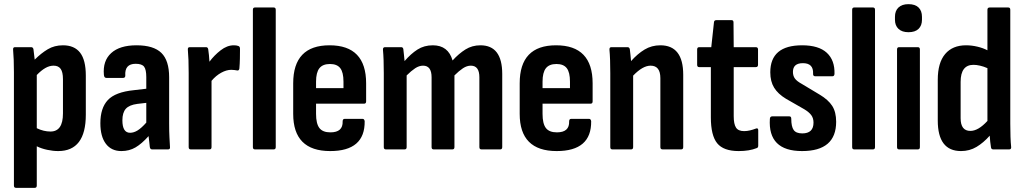

<svg xmlns="http://www.w3.org/2000/svg" viewBox="-20 -719 4929 924"><path d="M57 185Q47 185 47 174V-372Q47 -403 46 -430.5Q45 -458 43 -480Q42 -492 52 -492H130Q139 -492 141 -482Q144 -461 147 -432Q178 -463 210 -482Q242 -501 283 -501Q338 -501 365.5 -465.5Q393 -430 393 -355V-167Q393 8 260 8Q235 8 207 2Q179 -4 157 -15V174Q157 185 147 185ZM238 -403Q218 -403 198 -391.5Q178 -380 157 -358V-102Q190 -86 223 -86Q283 -86 283 -173V-338Q283 -372 272 -387.5Q261 -403 238 -403Z M564 8Q516 8 489.5 -27Q463 -62 463 -126Q463 -199 499 -237.5Q535 -276 624 -285L684 -292V-348Q684 -384 673.5 -398Q663 -412 633 -412Q579 -412 583 -355Q583 -344 572 -344H492Q481 -344 480 -359Q474 -426 515 -463.5Q556 -501 637 -501Q719 -501 756.5 -464.5Q794 -428 794 -347V-125Q794 -85 795.5 -58Q797 -31 798 -13Q800 0 789 0H712Q703 0 701 -11Q700 -20 698.5 -34.5Q697 -49 695 -64Q662 -27 632 -9.5Q602 8 564 8ZM569 -140Q569 -80 606 -80Q624 -80 642.5 -91.5Q661 -103 684 -129V-224L641 -219Q602 -214 585.5 -195.5Q569 -177 569 -140Z M898 0Q888 0 888 -11V-367Q888 -403 887 -430.5Q886 -458 884 -480Q883 -492 893 -492H972Q980 -492 982 -482Q984 -470 985.5 -454Q987 -438 988 -422Q1011 -453 1042 -477Q1073 -501 1105 -501Q1119 -501 1126 -498Q1135 -496 1135 -484Q1135 -462 1134.5 -437Q1134 -412 1132 -389Q1130 -378 1121 -380Q1115 -381 1108 -382Q1101 -383 1093 -383Q1070 -383 1044.5 -369Q1019 -355 998 -330V-11Q998 0 988 0Z M1207 0Q1197 0 1197 -11V-672Q1197 -683 1207 -683H1297Q1307 -683 1307 -672V-11Q1307 0 1297 0Z M1569 8Q1391 8 1391 -171V-318Q1391 -501 1566 -501Q1742 -501 1742 -318V-231Q1742 -220 1732 -220H1501V-171Q1501 -124 1517 -103Q1533 -82 1570 -82Q1631 -82 1629 -135Q1629 -147 1639 -147H1725Q1733 -147 1735 -136Q1737 8 1569 8ZM1501 -295H1633V-326Q1633 -371 1617.5 -391Q1602 -411 1568 -411Q1533 -411 1517 -390.5Q1501 -370 1501 -326Z M1837 0Q1827 0 1827 -11V-367Q1827 -401 1826 -429.5Q1825 -458 1823 -479Q1822 -492 1833 -492H1911Q1919 -492 1921 -483Q1922 -470 1924 -455.5Q1926 -441 1927 -425Q1957 -460 1989 -480.5Q2021 -501 2063 -501Q2137 -501 2158 -428Q2188 -461 2220 -481Q2252 -501 2292 -501Q2397 -501 2397 -363V-11Q2397 0 2387 0H2297Q2287 0 2287 -11V-347Q2287 -403 2246 -403Q2227 -403 2208 -390.5Q2189 -378 2167 -356V-11Q2167 0 2157 0H2067Q2057 0 2057 -11V-347Q2057 -403 2016 -403Q1997 -403 1978 -390.5Q1959 -378 1937 -356V-11Q1937 0 1927 0Z M2659 8Q2481 8 2481 -171V-318Q2481 -501 2656 -501Q2832 -501 2832 -318V-231Q2832 -220 2822 -220H2591V-171Q2591 -124 2607 -103Q2623 -82 2660 -82Q2721 -82 2719 -135Q2719 -147 2729 -147H2815Q2823 -147 2825 -136Q2827 8 2659 8ZM2591 -295H2723V-326Q2723 -371 2707.5 -391Q2692 -411 2658 -411Q2623 -411 2607 -390.5Q2591 -370 2591 -326Z M2927 0Q2917 0 2917 -11V-367Q2917 -401 2916 -430Q2915 -459 2913 -479Q2912 -492 2922 -492H3000Q3009 -492 3011 -482Q3012 -471 3014 -456Q3016 -441 3017 -425Q3048 -460 3082 -480.5Q3116 -501 3158 -501Q3268 -501 3268 -359V-11Q3268 0 3258 0H3169Q3158 0 3158 -11V-343Q3158 -403 3111 -403Q3073 -403 3027 -355V-11Q3027 0 3017 0Z M3535 8Q3462 8 3431.5 -29.5Q3401 -67 3401 -154V-396H3345Q3335 -396 3335 -407V-481Q3335 -492 3345 -492H3403L3416 -612Q3417 -622 3427 -622H3501Q3510 -622 3510 -611L3511 -492H3617Q3628 -492 3628 -481V-407Q3628 -396 3617 -396H3511V-160Q3511 -122 3522 -105Q3533 -88 3561 -88Q3575 -88 3589.5 -91.5Q3604 -95 3617 -100Q3629 -105 3629 -92V-18Q3629 -8 3621 -6Q3586 8 3535 8Z M3840 8Q3675 8 3685 -147Q3686 -159 3696 -159H3779Q3788 -159 3788 -147Q3788 -110 3799.5 -93.5Q3811 -77 3841 -77Q3895 -77 3895 -129Q3895 -150 3884.5 -164.5Q3874 -179 3851 -193L3762 -244Q3724 -267 3705.5 -297Q3687 -327 3687 -371Q3687 -501 3840 -501Q3920 -501 3959 -465Q3998 -429 3996 -363Q3995 -352 3986 -352H3903Q3892 -352 3893 -365Q3895 -415 3844 -415Q3796 -415 3796 -373Q3796 -354 3805.5 -341Q3815 -328 3839 -315L3924 -264Q3966 -239 3985 -209.5Q4004 -180 4004 -133Q4004 8 3840 8Z M4091 0Q4081 0 4081 -11V-672Q4081 -683 4091 -683H4181Q4191 -683 4191 -672V-11Q4191 0 4181 0Z M4307 0Q4297 0 4297 -11V-481Q4297 -492 4307 -492H4397Q4407 -492 4407 -481V-11Q4407 0 4397 0ZM4352 -564Q4321 -564 4304 -580Q4287 -596 4287 -624V-638Q4287 -667 4304 -683Q4321 -699 4352 -699Q4384 -699 4400.5 -683Q4417 -667 4417 -638V-624Q4417 -596 4400.5 -580Q4384 -564 4352 -564Z M4605 8Q4493 8 4493 -139V-335Q4493 -417 4528.5 -459Q4564 -501 4629 -501Q4656 -501 4683.5 -494.5Q4711 -488 4732 -477V-672Q4732 -683 4743 -683H4832Q4842 -683 4842 -672V-124Q4842 -90 4843 -61Q4844 -32 4846 -14Q4848 0 4837 0H4760Q4750 0 4749 -11Q4747 -22 4745.5 -36.5Q4744 -51 4743 -66Q4713 -32 4679.5 -12Q4646 8 4605 8ZM4603 -150Q4603 -89 4650 -89Q4688 -89 4732 -137V-391Q4714 -399 4696.5 -403Q4679 -407 4665 -407Q4603 -407 4603 -325Z"/></svg>

Font: Sofia Sans Condensed
Style: Bold
Weight: 700
Designer: Botio Nikoltchev, Ani Petrova
Foundry: lettersoup
Version: Version 4.101; ttfautohint (v1.8.4.7-5d5b)